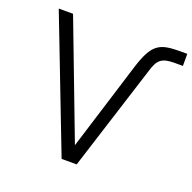

<svg xmlns="http://www.w3.org/2000/svg" viewBox="-125 -833 960 958"><g transform="rotate(20 355.0 -353.5)"><path d="M30 -700H106L339 -87L486 -560Q501 -607 516.5 -636Q532 -665 552 -680.5Q572 -696 599.5 -701.5Q627 -707 665 -707H710V-643H665Q639 -643 622 -639Q605 -635 593 -625.5Q581 -616 573 -600Q565 -584 558 -560L380 0H300Z"/></g></svg>

Font: PT Root UI
Style: Regular
Weight: 400
Designer: Vitaly Kuzmin
Foundry: ParaType Ltd.
Version: Version 2.001G